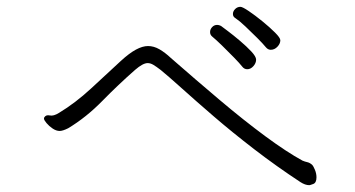

<svg xmlns="http://www.w3.org/2000/svg" viewBox="-20 -660 1040 563"><path d="M802 -542Q802 -549 786.5 -564.5Q771 -580 749.5 -597.5Q728 -615 709.5 -627.5Q691 -640 685 -640Q676 -640 669.5 -633.5Q663 -627 663 -619Q663 -611 670 -607Q682 -599 699.5 -582.5Q717 -566 734 -549Q751 -532 760 -521Q766 -514 774 -514Q785 -514 793.5 -523Q802 -532 802 -542ZM705 -457Q715 -457 723 -466Q731 -475 731 -485Q731 -494 717 -509Q703 -524 683.5 -540.5Q664 -557 648 -569Q632 -581 628 -584Q622 -587 617 -587Q608 -587 602 -580.5Q596 -574 596 -566Q596 -558 602 -553Q613 -544 631 -526.5Q649 -509 666 -491.5Q683 -474 690 -465Q696 -457 705 -457ZM867 -189Q821 -214 758 -260.5Q695 -307 624 -367Q553 -427 481 -490Q464 -506 447.5 -515.5Q431 -525 414 -525Q398 -525 378.5 -514.5Q359 -504 334 -481Q293 -443 247 -400.5Q201 -358 153 -329Q137 -319 126 -321.5Q115 -324 110 -316Q109 -315 109 -312Q109 -308 116.5 -299Q124 -290 134.5 -283Q145 -276 155 -276Q164 -276 180 -284Q233 -316 280 -364Q327 -412 376 -455Q399 -475 413 -475Q421 -475 429.5 -470Q438 -465 451 -455Q472 -438 512 -402Q552 -366 606.5 -319Q661 -272 726 -222Q791 -172 861 -126Q875 -117 887 -117Q889 -117 898.5 -120.5Q908 -124 908 -140Q908 -151 903.5 -162Q899 -173 895 -177Q888 -183 881 -184.5Q874 -186 867 -189Z"/></svg>

Font: Klee One
Style: Regular
Weight: 400
Designer: Fontworks Inc.
Foundry: Fontworks Inc.
Version: Version 1.100